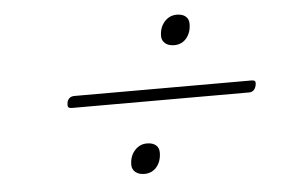

<svg xmlns="http://www.w3.org/2000/svg" viewBox="-40 -724 844 573"><g transform="rotate(-5 381.5 -437.5)"><path d="M173 -420Q163 -420 161 -424.5Q159 -429 161 -439Q166 -455 183 -455H713Q723 -455 724.5 -450.5Q726 -446 724 -438Q719 -420 703 -420ZM371 -205Q354 -205 344 -213.5Q334 -222 334 -235Q334 -261 349 -278Q364 -295 386 -295Q403 -295 412.5 -287Q422 -279 422 -265Q422 -239 408 -222Q394 -205 371 -205ZM493 -580Q476 -580 466 -588.5Q456 -597 456 -610Q456 -636 471 -653Q486 -670 508 -670Q525 -670 534.5 -662Q544 -654 544 -640Q544 -614 530 -597Q516 -580 493 -580Z"/></g></svg>

Font: Playwrite RO Thin
Style: Regular
Weight: 250
Version: Version 1.002